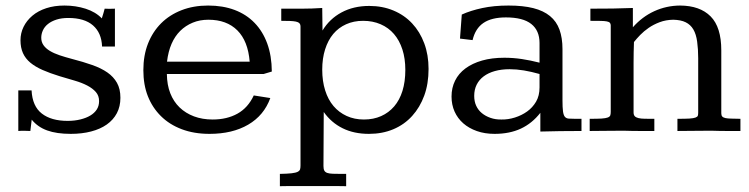

<svg xmlns="http://www.w3.org/2000/svg" viewBox="-20 -468 2677 686"><path d="M390.6 -301.8H344.7Q342.8 -350.6 312.3 -377.2Q281.7 -403.8 224.1 -403.8Q199.7 -403.8 181.6 -397.9Q163.6 -392.1 151.4 -382.3Q139.2 -372.6 133.3 -359.6Q127.4 -346.7 127.4 -333Q127.4 -317.9 135.5 -306.4Q143.6 -294.9 158.2 -286.1Q172.9 -277.3 193.1 -270.5Q213.4 -263.7 237.8 -257.3Q277.3 -247.1 309.3 -235.8Q341.3 -224.6 363.5 -209.2Q385.7 -193.8 397.9 -172.1Q410.2 -150.4 410.2 -118.7Q410.2 -87.4 397.5 -63.5Q384.8 -39.6 361.6 -23.2Q338.4 -6.8 305.7 1.7Q272.9 10.3 232.9 10.3Q182.1 10.3 148.4 -2Q114.7 -14.2 93.3 -40.5L88.4 0Q77.1 -0.5 66.9 -0.7Q56.6 -1 45.4 0V-145H92.8Q95.7 -88.4 129.4 -62.3Q163.1 -36.1 221.7 -36.1Q246.6 -36.1 267.3 -41.3Q288.1 -46.4 302.7 -55.2Q317.4 -64 325.7 -76.7Q334 -89.4 334 -106.9Q334 -126 322.5 -139.2Q311 -152.3 291.7 -162.4Q272.5 -172.4 246.8 -179.9Q221.2 -187.5 192.9 -195.8Q158.2 -206.5 132.1 -218Q106 -229.5 88.4 -244.1Q70.8 -258.8 62 -278.3Q53.2 -297.9 53.2 -324.2Q53.2 -349.6 64.2 -372.1Q75.2 -394.5 95.7 -411.9Q116.2 -429.2 145.3 -438.7Q174.3 -448.2 210.4 -448.2Q250.5 -448.2 286.1 -436.8Q321.8 -425.3 343.8 -402.3Q343.8 -402.8 345.5 -408Q347.2 -413.1 349.1 -419.4Q351.1 -426.8 354 -437Q362.8 -436.5 370.6 -436.5Q377.4 -436.5 383.1 -436.8Q388.7 -437 390.6 -437Z M921.9 -203.6H576.2Q576.7 -164.6 588.4 -134.8Q600.1 -105 621.6 -84.2Q643.1 -63.5 673.1 -52.2Q703.1 -41 739.7 -41Q791 -41 828.6 -62Q866.2 -83 886.7 -127L945.8 -117.7Q923.3 -55.7 866.9 -22.7Q810.5 10.3 728.5 10.3Q673.3 10.3 629.4 -6.3Q585.4 -22.9 554.9 -53.2Q524.4 -83.5 508.3 -124.3Q492.2 -165 492.2 -217.3Q492.2 -270 508.8 -312.3Q525.4 -354.5 555.7 -384.8Q585.9 -415 628.7 -431.6Q671.4 -448.2 723.6 -448.2Q776.4 -448.2 818.4 -432.4Q860.4 -416.5 889.6 -386.2Q918.9 -356 934.8 -312.5Q950.7 -269 951.2 -212.4ZM872.1 -247.6Q866.2 -321.3 828.1 -359.4Q790 -397.5 724.6 -397.5Q693.8 -397.5 668.5 -387Q643.1 -376.5 624 -357.7Q605 -338.9 593 -311.5Q581.1 -284.2 576.7 -247.6Z M1277.3 -393.6Q1243.7 -393.6 1216.6 -381.3Q1189.5 -369.1 1170.7 -346.7Q1151.9 -324.2 1141.6 -291.7Q1131.3 -259.3 1131.3 -219.2Q1131.3 -178.2 1141.8 -145Q1152.3 -111.8 1171.6 -89.1Q1190.9 -66.4 1218.5 -53.7Q1246.1 -41 1280.3 -41Q1314.5 -41 1341.8 -53.2Q1369.1 -65.4 1388.4 -87.9Q1407.7 -110.4 1418 -143.3Q1428.2 -176.3 1428.2 -218.3Q1428.2 -258.8 1417.7 -291.3Q1407.2 -323.7 1387.7 -346.4Q1368.2 -369.1 1340.1 -381.3Q1312 -393.6 1277.3 -393.6ZM980 153.3Q1006.8 152.8 1021.7 151.1Q1036.6 149.4 1043.7 145.8Q1050.8 142.1 1052.2 136.7Q1053.7 131.3 1053.7 123V-373Q1053.7 -380.9 1049.6 -385Q1045.4 -389.2 1037.1 -390.9Q1028.8 -392.6 1015.6 -393.1Q1002.4 -393.6 984.9 -393.6V-437Q1022.5 -437 1058.6 -437Q1094.7 -437 1131.3 -439.5L1132.3 -358.9Q1157.2 -400.4 1200.2 -423.6Q1243.2 -446.8 1299.3 -446.8Q1346.7 -446.8 1385.7 -430.4Q1424.8 -414.1 1452.6 -384.3Q1480.5 -354.5 1495.8 -313.2Q1511.2 -272 1511.2 -221.7Q1511.2 -168.5 1495.8 -126.5Q1480.5 -84.5 1452.6 -53.7Q1424.8 -22.9 1385.5 -6.3Q1346.2 10.3 1298.3 10.3Q1244.6 10.3 1204.1 -9.8Q1163.6 -29.8 1136.7 -67.9L1135.7 125Q1135.7 135.7 1138.7 141.4Q1141.6 147 1148.9 149.7Q1156.2 152.3 1168.7 152.8Q1181.2 153.3 1199.7 153.3H1216.8V197.3Q1212.4 197.3 1202.1 197Q1191.9 196.8 1179.2 196.8Q1166.5 196.8 1152.8 196.8Q1139.2 196.8 1127.2 196.8Q1115.2 196.8 1106.9 196.8Q1098.6 196.8 1096.7 196.8Q1094.7 196.8 1086.4 196.8Q1078.1 196.8 1066.7 196.8Q1055.2 196.8 1041.7 196.8Q1028.3 196.8 1015.9 196.8Q1003.4 196.8 993.7 197Q983.9 197.3 980 197.3Z M1989.7 -109.4Q1989.7 -84 1991.5 -70.6Q1993.2 -57.1 1998 -51Q2002.9 -44.9 2012 -44.2Q2021 -43.5 2035.6 -43.5H2057.6V0Q2019 0 1981.2 0.5Q1943.4 1 1910.6 2V-64.9Q1881.3 -27.3 1841.1 -8.5Q1800.8 10.3 1747.1 10.3Q1711.9 10.3 1683.6 0.2Q1655.3 -9.8 1635.3 -27.3Q1615.2 -44.9 1604.2 -69.3Q1593.3 -93.8 1593.3 -123Q1593.3 -154.3 1606 -179.9Q1618.7 -205.6 1643.1 -223.6Q1667.5 -241.7 1702.4 -251.7Q1737.3 -261.7 1782.2 -261.7Q1813 -261.7 1844.2 -257.1Q1875.5 -252.4 1907.7 -244.1V-314.5Q1907.7 -358.9 1878.2 -382.3Q1848.6 -405.8 1787.6 -405.8Q1736.3 -405.8 1707.3 -386Q1678.2 -366.2 1668.5 -324.7L1623.5 -330.1L1629.9 -416Q1661.1 -430.2 1702.9 -439.2Q1744.6 -448.2 1796.9 -448.2Q1848.6 -448.2 1885.3 -439Q1921.9 -429.7 1945.1 -410.6Q1968.3 -391.6 1979 -362.1Q1989.7 -332.5 1989.7 -292.5ZM1800.8 -220.7Q1771.5 -220.7 1748 -214.1Q1724.6 -207.5 1708.3 -195.3Q1691.9 -183.1 1683.1 -165.5Q1674.3 -147.9 1674.3 -125.5Q1674.3 -105.5 1681.4 -90.1Q1688.5 -74.7 1701.4 -64Q1714.4 -53.2 1732.4 -46.9Q1750.5 -40.5 1772 -41Q1795.4 -40.5 1819.6 -48.1Q1843.8 -55.7 1863.3 -69.6Q1882.8 -83.5 1895.3 -104.7Q1907.7 -126 1907.7 -155.8V-203.6Q1878.4 -211.9 1852.1 -216.3Q1825.7 -220.7 1800.8 -220.7Z M2086.9 -43.5Q2114.3 -43.5 2129.4 -44.4Q2144.5 -45.4 2151.9 -48.3Q2159.2 -51.3 2160.6 -56.2Q2162.1 -61 2162.1 -68.8V-377.4Q2162.1 -383.3 2158.9 -386.7Q2155.8 -390.1 2147.7 -391.6Q2139.6 -393.1 2125.7 -393.3Q2111.8 -393.6 2089.4 -393.6V-437Q2132.8 -437 2169.4 -437.5Q2206.1 -438 2241.2 -439.5V-370.6Q2274.4 -408.2 2317.6 -428Q2360.8 -447.8 2409.7 -448.2Q2481 -447.8 2519 -409.4Q2557.1 -371.1 2557.1 -288.1V-63.5Q2557.1 -55.7 2560.5 -51.8Q2564 -47.9 2572 -46.1Q2580.1 -44.4 2593.3 -44.2Q2606.4 -43.9 2625.5 -43.5V0Q2613.8 0 2602.3 0Q2590.8 0 2578.4 0Q2565.9 0 2552 -0.2Q2538.1 -0.5 2521 -1Q2485.4 -1 2457 -0.5Q2428.7 0 2400.4 0V-43.5Q2428.2 -43.5 2443.4 -44.4Q2458.5 -45.4 2465.3 -48.1Q2472.2 -50.8 2473.4 -54.9Q2474.6 -59.1 2474.6 -65.9V-259.8Q2474.6 -292.5 2470.9 -319.1Q2467.3 -345.7 2457.3 -362.8Q2447.3 -379.9 2429.9 -388.4Q2412.6 -397 2385.3 -397.5Q2358.9 -397 2336.9 -388.7Q2314.9 -380.4 2297.6 -368.4Q2280.3 -356.4 2267.3 -343Q2254.4 -329.6 2245.1 -317.9Q2243.7 -281.7 2243.7 -243.7V-66.4Q2243.7 -57.6 2247.8 -53Q2252 -48.3 2261 -46.1Q2270 -43.9 2283.9 -43.7Q2297.9 -43.5 2317.9 -43.5V0Q2305.2 0 2293 0Q2280.8 0 2267.8 0Q2254.9 0 2240 -0.2Q2225.1 -0.5 2207.5 -1Q2170.9 -1 2142.6 -0.5Q2114.3 0 2086.9 0Z"/></svg>

Font: Kameron
Style: Regular
Weight: 400
Version: Version 1.000